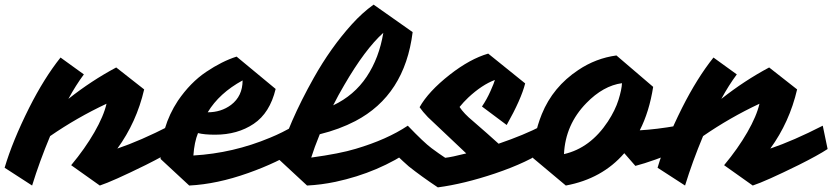

<svg xmlns="http://www.w3.org/2000/svg" viewBox="-101 -776 3602 831"><path d="M195 -348Q295 -427 402 -484L523 -389Q490 -247 407 -133Q507 -167 634 -232L655 -131Q614 -104 530 -62Q386 9 331 27L207 -61Q267 -133 307.5 -203.5Q348 -274 360 -327Q232 -267 116 -187Q70 -77 38 27L-81 -50Q-47 -165 25 -309Q90 -438 161 -527L262 -454Q227 -407 195 -348Z M830 -193Q783 -193 756 -200Q740 -161 736 -103Q908 -113 1068 -180Q1122 -202 1172 -232L1193 -131Q1100 -72 973 -27Q838 21 718 27L594 -88Q594 -226 669 -340Q723 -419 791.5 -465Q860 -511 923 -531L1092 -391Q1067 -287 997 -240Q927 -193 830 -193ZM798 -290Q856 -290 899 -322Q949 -360 949 -428Q848 -373 798 -290Z M1104 -88Q1147 -243 1257 -439Q1330 -569 1421 -670Q1467 -721 1516 -756L1685 -637Q1651 -364 1437 -252Q1368 -216 1283 -195Q1259 -136 1246 -94Q1370 -111 1439 -132Q1574 -172 1664 -232L1685 -131Q1538 -29 1351 11Q1289 24 1228 27ZM1341 -320Q1432 -363 1486 -444Q1540 -525 1558 -634Q1479 -563 1389 -408Q1363 -364 1341 -320Z M1794 35Q1722 -13 1668 -56Q1619 -99 1561 -159L1664 -232Q1734 -159 1767 -134.5Q1800 -110 1826 -93Q1854 -96 1917 -112L1751 -269Q1728 -293 1715 -312Q1753 -380 1846 -453Q1933 -521 2012 -544L2172 -415Q2155 -347 2092 -235L1985 -315Q2006 -346 2022 -382Q2038 -418 2041 -430Q1985 -409 1926 -354Q1905 -334 1888 -313Q1907 -284 1946 -252Q2012 -195 2057 -154Q2168 -192 2245 -232L2266 -131Q2186 -74 2041 -25Q1907 20 1794 35Z M2601 -113Q2505 -2 2348 27L2206 -92Q2206 -188 2244 -282Q2292 -400 2402 -473Q2478 -524 2567 -536L2726 -400Q2709 -292 2668 -212Q2740 -216 2831 -232L2853 -131Q2723 -77 2649 -58ZM2340 -109Q2454 -135 2530 -250Q2562 -299 2576 -344Q2590 -389 2591 -416Q2510 -405 2437 -330Q2346 -237 2340 -109Z M3021 -348Q3121 -427 3228 -484L3349 -389Q3316 -247 3233 -133Q3333 -167 3460 -232L3481 -131Q3440 -104 3356 -62Q3212 9 3157 27L3033 -61Q3093 -133 3133.5 -203.5Q3174 -274 3186 -327Q3058 -267 2942 -187Q2896 -77 2864 27L2745 -50Q2779 -165 2851 -309Q2916 -438 2987 -527L3088 -454Q3053 -407 3021 -348Z"/></svg>

Font: Vampiro One
Style: Regular
Weight: 400
Designer: Riccardo De Franceschi
Foundry: Sorkin Type Co.
Version: Version 1.002